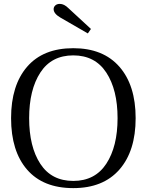

<svg xmlns="http://www.w3.org/2000/svg" viewBox="-20 -958 755 988"><path d="M290 -868Q256 -888 256 -911Q256 -922 264.5 -930Q273 -938 288 -938Q310 -938 332 -916L448 -809L432 -786ZM37 -350Q37 -519 119.5 -614.5Q202 -710 357 -710Q511 -710 594.5 -614.5Q678 -519 678 -350Q678 -181 594.5 -85.5Q511 10 357 10Q202 10 119.5 -85Q37 -180 37 -350ZM585 -350Q585 -496 527 -584.5Q469 -673 357 -673Q245 -673 187.5 -584.5Q130 -496 130 -350Q130 -203 187.5 -115Q245 -27 357 -27Q469 -27 527 -115.5Q585 -204 585 -350Z"/></svg>

Font: Trirong
Style: Regular
Weight: 400
Designer: Katatrad Team
Foundry: CadsonDemak
Version: Version 1.001